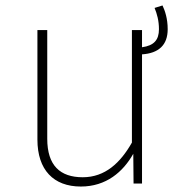

<svg xmlns="http://www.w3.org/2000/svg" viewBox="-20 -672 679 703"><path d="M575 -652 546 -643C555 -621 562 -596 562 -565C562 -526 544 -505 500 -499V-562H463V-150C421 -76 365 -23 283 -23C200 -23 153 -66 153 -164V-562H117V-161C117 -50 176 11 276 11C369 11 431 -43 468 -109L469 0H500V-473C561 -477 594 -507 594 -565C594 -604 584 -633 575 -652Z"/></svg>

Font: Glow Sans SC Normal ExtraLight
Style: Regular
Weight: 200
Designer: Ryoko NISHIZUKA (kana, bopomofo & ideographs); Paul D. Hunt (Latin, Greek & Cyrillic); Sandoll Communications, Soo-young
Version: Version 0.93